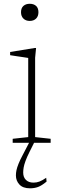

<svg xmlns="http://www.w3.org/2000/svg" viewBox="-20 -754 322 1014"><path d="M137 -643.5Q116.5 -643.5 103.8 -655.8Q91 -668 91 -689.5Q91 -711.5 103.8 -722.8Q116.5 -734 137 -734Q158 -734 170.5 -722.8Q183 -711.5 183 -689.5Q183 -668 170.5 -655.8Q158 -643.5 137 -643.5ZM170.5 -500.5 165.5 -449V-30L247.5 -21V0H47V-21L129 -30V-448Q123.5 -449 106.5 -451.5Q89.5 -454 69.2 -457Q49 -460 33.5 -462.5V-479.5L163 -500.5ZM136.5 47Q122 76 114.8 96Q107.5 116 105 130.2Q102.5 144.5 102.5 157.5Q102.5 182 117 196.2Q131.5 210.5 157 210.5Q173.5 210.5 188.5 204.8Q203.5 199 224 185L226 205Q200 226.5 180.8 233.5Q161.5 240.5 138.5 240.5Q101 240.5 82.5 220.5Q64 200.5 64 172.5Q64 159 67 144.8Q70 130.5 77.8 111Q85.5 91.5 100.5 63.5L133.5 0H160Z"/></svg>

Font: Newsreader 9pt ExtraLight
Style: Regular
Weight: 250
Designer: Hugues Gentile
Foundry: Production Type
Version: Version 1.003